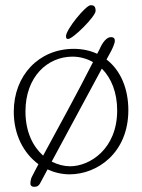

<svg xmlns="http://www.w3.org/2000/svg" viewBox="-20 -660 548 739"><path d="M474 -236C474 -316 446 -388 390 -431L408 -464C413 -474 422 -493 422 -503C422 -511 419 -517 407 -517C383 -517 366 -477 363 -470L354 -453C328 -465 298 -472 264 -472C129 -472 33 -369 33 -230C33 -141 71 -70 128 -28C119 -12 111 5 102 22C99 28 97 39 97 47C97 54 102 59 111 59C127 59 131 53 140 35L163 -8C189 4 218 11 248 11C354 11 474 -71 474 -236ZM259 -442C288 -442 315 -434 338 -421C272 -291 208 -176 146 -61C107 -96 78 -152 78 -231C78 -366 164 -442 259 -442ZM431 -235C431 -86 325 -20 250 -20C227 -20 203 -26 179 -38L372 -396C409 -359 431 -303 431 -235ZM348 -618C348 -637 340 -640 329 -640C310 -640 234 -546 234 -521C234 -512 237 -510 242 -510C261 -510 348 -597 348 -618Z"/></svg>

Font: Life Savers
Style: Regular
Weight: 400
Designer: Pablo Impallari, Rodrigo Fuenzalida, Brenda Gallo
Foundry: Pablo Impallari, Rodrigo Fuenzalida, Brenda Gallo
Version: Version 3.000